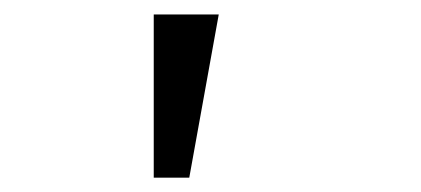

<svg xmlns="http://www.w3.org/2000/svg" viewBox="-20 -793 586 267"><path d="M284.2 -772.9 243.2 -545.9H193.8V-772.9Z"/></svg>

Font: Anonymous Pro
Style: Regular
Weight: 400
Monospace: yes
Designer: Mark Simonson
Version: Version 1.002